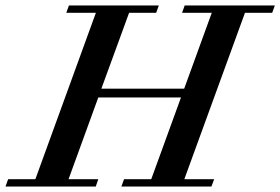

<svg xmlns="http://www.w3.org/2000/svg" viewBox="-65 -683 1026 703"><path d="M-44.9 0 -35.2 -26.9H64.5L286.1 -636.2H177.7L187.5 -663.1H516.6L506.8 -636.2H407.7L306.2 -358.4H609.4L710.4 -636.2H601.6L611.3 -663.1H941.4L931.6 -636.2H832L609.9 -26.9H719.2L709 0H379.4L389.2 -26.9H488.8L597.7 -326.2H294.9L186 -26.9H294.9L285.6 0Z"/></svg>

Font: Elstob 14pt SemiBold
Style: Italic
Weight: 600
Italic angle: -20°
Designer: Peter S. Baker
Version: Version 1.015